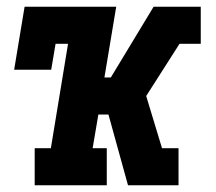

<svg xmlns="http://www.w3.org/2000/svg" viewBox="-20 -550 640 570"><path d="M83 0V-110H131L182 -420H145L132 -343H22L53 -530H325L290 -320H309L436 -530H576V-420H513L414 -265L461 -110H510V0H360L302 -210H272L255 -110H297V0Z"/></svg>

Font: Iosevka Curly Slab XBdExObl
Style: Regular
Weight: 800
Width: 7
Italic angle: -9°
Monospace: yes
Designer: Belleve Invis
Foundry: Belleve Invis
Version: Version 11.1.0; ttfautohint (v1.8.3)